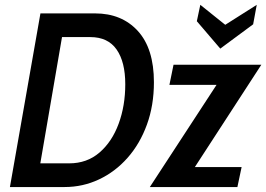

<svg xmlns="http://www.w3.org/2000/svg" viewBox="-20 -754 1074 774"><path d="M20 0 143 -700H363Q471 -700 535.8 -629Q600.5 -558 600.5 -422.5Q600.5 -329 572.2 -251.5Q544 -174 494.2 -117.8Q444.5 -61.5 379.2 -30.8Q314 0 240 0ZM344 -604.5H230L142.5 -95.5H259Q330.5 -95.5 381 -139Q431.5 -182.5 458.2 -255Q485 -327.5 485 -414.5Q485 -504.5 450 -554.5Q415 -604.5 344 -604.5ZM584 0 853 -412H663L679.5 -493H1033.5L765.5 -80.5H954L937 0ZM868 -558 773.5 -668.5 787.5 -734.5 888 -654 1015 -734.5 1000.5 -656Z"/></svg>

Font: Cabin Condensed Medium
Style: Italic
Weight: 500
Width: 3
Italic angle: -10°
Designer: Pablo Impallari
Foundry: Pablo Impallari. http://www.impallari.com Igino Marini. http://www.ikern.com
Version: Version 3.001; ttfautohint (v1.8.3)